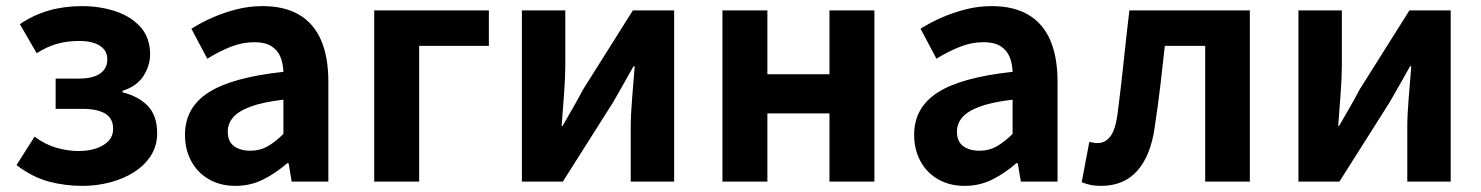

<svg xmlns="http://www.w3.org/2000/svg" viewBox="-20 -594 4844 628"><path d="M250 14Q193 14 140 0Q87 -14 34 -54L93 -147Q128 -121 165.5 -110.5Q203 -100 236 -100Q269 -100 294.5 -108.5Q320 -117 335 -133Q350 -149 350 -173Q350 -207 324 -222.5Q298 -238 248 -238H162V-337H238Q284 -337 307.5 -353.5Q331 -370 331 -400Q331 -429 306.5 -444.5Q282 -460 239 -460Q199 -460 166 -450.5Q133 -441 100 -420L45 -515Q89 -545 139.5 -559.5Q190 -574 248 -574Q307 -574 358 -557Q409 -540 440 -505Q471 -470 471 -416Q471 -380 449.5 -346Q428 -312 381 -297V-292Q433 -279 463.5 -247.5Q494 -216 494 -158Q494 -117 473.5 -85Q453 -53 418.5 -31Q384 -9 340 2.5Q296 14 250 14Z M750 14Q701 14 663.5 -7.5Q626 -29 605.5 -67Q585 -105 585 -153Q585 -242 662 -291.5Q739 -341 907 -359Q906 -387 897 -408.5Q888 -430 867.5 -443Q847 -456 812 -456Q773 -456 735 -441Q697 -426 658 -402L606 -500Q639 -521 676 -537Q713 -553 754 -563.5Q795 -574 839 -574Q910 -574 958 -546Q1006 -518 1030 -463Q1054 -408 1054 -327V0H934L924 -60H919Q883 -28 841 -7Q799 14 750 14ZM799 -101Q830 -101 855.5 -115.5Q881 -130 907 -156V-268Q839 -260 799 -245Q759 -230 742 -209.5Q725 -189 725 -164Q725 -131 745.5 -116Q766 -101 799 -101Z M1204 0V-560H1579V-444H1351V0Z M1687 0V-560H1829V-383Q1829 -341 1825 -288Q1821 -235 1817 -182H1820Q1835 -208 1854.5 -242Q1874 -276 1887 -301L2050 -560H2185V0H2043V-176Q2043 -219 2047.5 -272Q2052 -325 2056 -377H2052Q2038 -352 2018.5 -317.5Q1999 -283 1985 -259L1821 0Z M2343 0V-560H2490V-351H2693V-560H2840V0H2693V-223H2490V0Z M3135 14Q3086 14 3048.5 -7.5Q3011 -29 2990.5 -67Q2970 -105 2970 -153Q2970 -242 3047 -291.5Q3124 -341 3292 -359Q3291 -387 3282 -408.5Q3273 -430 3252.5 -443Q3232 -456 3197 -456Q3158 -456 3120 -441Q3082 -426 3043 -402L2991 -500Q3024 -521 3061 -537Q3098 -553 3139 -563.5Q3180 -574 3224 -574Q3295 -574 3343 -546Q3391 -518 3415 -463Q3439 -408 3439 -327V0H3319L3309 -60H3304Q3268 -28 3226 -7Q3184 14 3135 14ZM3184 -101Q3215 -101 3240.5 -115.5Q3266 -130 3292 -156V-268Q3224 -260 3184 -245Q3144 -230 3127 -209.5Q3110 -189 3110 -164Q3110 -131 3130.5 -116Q3151 -101 3184 -101Z M3581 14Q3562 14 3547.5 11Q3533 8 3518 2L3543 -130Q3549 -129 3555.5 -127.5Q3562 -126 3570 -126Q3595 -126 3611.5 -147.5Q3628 -169 3635 -219Q3646 -304 3655 -389.5Q3664 -475 3674 -560H4068V0H3922V-444H3790Q3783 -378 3775 -311.5Q3767 -245 3757 -179Q3744 -85 3700 -35.5Q3656 14 3581 14Z M4227 0V-560H4369V-383Q4369 -341 4365 -288Q4361 -235 4357 -182H4360Q4375 -208 4394.5 -242Q4414 -276 4427 -301L4590 -560H4725V0H4583V-176Q4583 -219 4587.5 -272Q4592 -325 4596 -377H4592Q4578 -352 4558.5 -317.5Q4539 -283 4525 -259L4361 0Z"/></svg>

Font: Noto Sans KR
Style: Bold
Weight: 700
Designer: Ryoko NISHIZUKA  (kana, bopomofo & ideographs); Paul D. Hunt (Latin, Greek & Cyrillic); Sandoll Communications , Soo-you
Foundry: Adobe
Version: Version 2.004-H2;hotconv 1.0.118;makeotfexe 2.5.65603